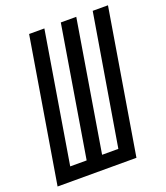

<svg xmlns="http://www.w3.org/2000/svg" viewBox="-143 -828 796 922"><g transform="rotate(-20 254.5 -367.5)"><path d="M-8 0 114 -735H192L82 -70H166L276 -735H355L245 -70H328L439 -735H517L395 0Z"/></g></svg>

Font: Iosevka Curly Oblique
Style: Regular
Weight: 400
Italic angle: -9°
Monospace: yes
Designer: Belleve Invis
Foundry: Belleve Invis
Version: Version 11.1.0; ttfautohint (v1.8.3)